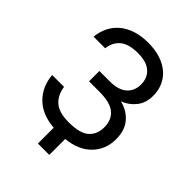

<svg xmlns="http://www.w3.org/2000/svg" viewBox="-236 -827 1076 1076"><g transform="rotate(45 302.5 -288.5)"><path d="M260 130H350V4Q447 -6 500 -61Q553 -116 553 -197Q553 -266 517.5 -308.5Q482 -351 422 -366Q467 -383 497.5 -421Q528 -459 528 -516Q528 -557 513 -592Q498 -627 469 -652.5Q440 -678 397 -692.5Q354 -707 298 -707Q242 -707 199 -692.5Q156 -678 126 -652.5Q96 -627 78.5 -591.5Q61 -556 57 -514H149Q155 -566 190.5 -595.5Q226 -625 298 -625Q367 -625 401 -594.5Q435 -564 435 -513Q435 -462 401 -431.5Q367 -401 298 -401H216V-319H298Q385 -319 422 -287Q459 -255 459 -198Q459 -141 422.5 -108.5Q386 -76 298 -76Q220 -76 183.5 -108.5Q147 -141 139 -198H45Q52 -113 107 -58Q162 -3 260 5Z"/></g></svg>

Font: Golos UI VF
Style: Regular
Weight: 400
Designer: A.Korolkova, Vitaly Kuzmin
Foundry: ParaType Ltd
Version: Version 2.000